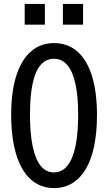

<svg xmlns="http://www.w3.org/2000/svg" viewBox="-20 -950 552 980"><path d="M256 10Q204 10 163 -15Q122 -40 94 -88Q66 -136 51.5 -205.5Q37 -275 37 -363Q37 -480 62.5 -561.5Q88 -643 137 -686.5Q186 -730 255 -730Q326 -730 375 -687Q424 -644 449.5 -562Q475 -480 475 -362Q475 -274 460.5 -204.5Q446 -135 418 -87.5Q390 -40 349 -15Q308 10 256 10ZM255 -70Q296 -70 323.5 -103.5Q351 -137 365 -202.5Q379 -268 379 -364Q379 -459 365 -522.5Q351 -586 323.5 -618Q296 -650 255 -650Q215 -650 187.5 -618.5Q160 -587 146.5 -523.5Q133 -460 133 -364Q133 -268 147 -202Q161 -136 188 -103Q215 -70 255 -70ZM301 -824V-930H404V-824ZM106 -824V-930H209V-824Z"/></svg>

Font: Instrument Sans Condensed Medium
Style: Regular
Weight: 500
Width: 3
Designer: Rodrigo Fuenzalida
Foundry: fragTYPE
Version: Version 1.000;gftools[0.9.28]